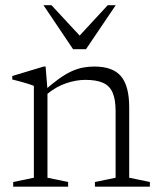

<svg xmlns="http://www.w3.org/2000/svg" viewBox="-20 -700 596 720"><path d="M158 -364V-33.5L235.5 -17.5V0H29.5V-17.5L107 -33.5V-378Q99 -381.5 79.5 -387.5Q60 -393.5 26 -402V-415L144 -450.5H151ZM336 -17.5 413.5 -33.5V-283.5Q413.5 -326.5 402.5 -352.2Q391.5 -378 366.8 -389.2Q342 -400.5 300 -400.5Q266 -400.5 228 -387.8Q190 -375 154.5 -345.5L140.5 -355.5Q174 -385 200 -403.8Q226 -422.5 248 -432.5Q270 -442.5 290.8 -446.5Q311.5 -450.5 333.5 -450.5Q403.5 -450.5 434 -413.8Q464.5 -377 464.5 -298V-33.5L542 -17.5V0H336ZM288.5 -556H269L384 -680.5H414L302.5 -515.5H254L143 -680.5H173Z"/></svg>

Font: Newsreader 16pt 16pt Light
Style: Regular
Weight: 300
Version: Version 1.003